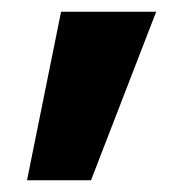

<svg xmlns="http://www.w3.org/2000/svg" viewBox="-20 -178 327 327"><path d="M246 -158 135 129H26L84 -158Z"/></svg>

Font: IBM-Poppins
Style: Poppins-Bold
Weight: 700
Designer: Mike Abbink, Paul van der Laan, Pieter van Rosmalen, Ben Mitchell, Mark Frömberg
Foundry: Bold Monday
Version: Version 1.1